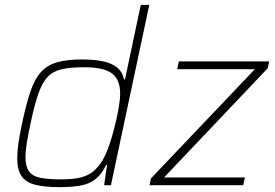

<svg xmlns="http://www.w3.org/2000/svg" viewBox="-20 -763 1132 791"><path d="M226 8Q163 8 124.5 -2Q86 -12 68.5 -38Q51 -64 51 -111Q51 -138 56 -173.5Q61 -209 71 -255Q88 -335 105.5 -386.5Q123 -438 149 -466.5Q175 -495 215.5 -506.5Q256 -518 317 -518Q369 -518 405.5 -510Q442 -502 463.5 -484Q485 -466 491 -436H495L560 -743H595L437 0H409L421 -83H417Q399 -45 373.5 -25Q348 -5 312 1.5Q276 8 226 8ZM232 -24Q280 -24 311 -31.5Q342 -39 363 -56Q384 -73 401 -100Q412 -118 423 -146Q434 -174 443 -206.5Q452 -239 459.5 -271.5Q467 -304 471 -332Q475 -360 475 -377Q475 -436 440.5 -461Q406 -486 326 -486Q271 -486 235 -478Q199 -470 176.5 -446.5Q154 -423 138 -377Q122 -331 106 -255Q96 -209 90.5 -174.5Q85 -140 85 -115Q85 -77 99.5 -57Q114 -37 146.5 -30.5Q179 -24 232 -24ZM596 0 602 -28 1030 -478H710L717 -510H1089L1083 -482L656 -32H989L982 0Z"/></svg>

Font: Saira Thin Thin
Style: Italic
Weight: 250
Italic angle: -12°
Version: Version 1.101